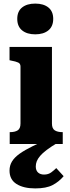

<svg xmlns="http://www.w3.org/2000/svg" viewBox="-20 -801 392 1068"><path d="M176 -610Q130 -610 103 -632Q76 -654 76 -696Q76 -738 103 -759.5Q130 -781 176 -781Q222 -781 249 -759.5Q276 -738 276 -696Q276 -654 249 -632Q222 -610 176 -610ZM269 -540V-114Q269 -86 284.5 -76Q300 -66 327 -66H329V0H34V-66H36Q63 -66 78.5 -76Q94 -86 94 -114V-431Q94 -447 81.5 -453Q69 -459 42 -464L33 -466V-540ZM273 -40 304 -9Q265 14 240.5 32.5Q216 51 203 66.5Q190 82 184.5 96Q179 110 179 125Q179 147 191.5 158.5Q204 170 225 170Q249 170 265.5 157.5Q282 145 293 134L334 179Q308 210 272.5 228.5Q237 247 176 247Q111 247 72 222.5Q33 198 33 148Q33 120 46.5 97.5Q60 75 88.5 54.5Q117 34 163 11.5Q209 -11 273 -40Z"/></svg>

Font: Roboto Serif 20pt
Style: Bold
Weight: 700
Version: Version 1.008